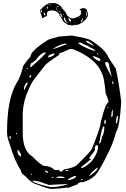

<svg xmlns="http://www.w3.org/2000/svg" viewBox="-20 -1172 817 1241"><path d="M444.3 -942.4Q546.9 -923.8 564.5 -913.1Q662.1 -852.5 680.7 -800.8L728.5 -728.5Q745.1 -659.2 763.7 -514.6Q752.9 -345.7 731.4 -323.2Q715.8 -260.7 687.5 -200.2Q623 -67.4 596.7 -40Q544.9 5.9 501 5.9Q482.4 10.7 482.4 18.6L421.9 42L414.1 40Q355.5 48.8 323.2 48.8H305.7Q293.9 48.8 202.1 14.6Q179.7 5.9 143.6 -33.2Q114.3 -52.7 114.3 -72.3Q77.1 -125 41 -245.1Q27.3 -284.2 27.3 -293L25.4 -315.4Q25.4 -538.1 90.8 -641.6Q112.3 -671.9 129.9 -746.1Q137.7 -759.8 177.7 -807.6Q177.7 -841.8 284.2 -910.2Q284.2 -916 360.4 -935.5ZM537.1 -908.2V-901.4Q577.1 -877 585.9 -877V-878.9Q553.7 -908.2 542 -908.2ZM487.3 -892.6V-890.6Q534.2 -858.4 594.7 -841.8V-844.7Q585 -857.4 558.6 -867.2Q558.6 -873 517.6 -887.7Q509.8 -896.5 497.1 -896.5H490.2ZM325.2 -855.5Q331.1 -855.5 391.6 -878.9L408.2 -883.8V-890.6H407.2Q376 -890.6 325.2 -858.4ZM127 -427.7V-313.5Q127 -196.3 188.5 -161.1Q249 -99.6 266.6 -99.6Q306.6 -99.6 332 -74.2L343.8 -72.3L359.4 -74.2L371.1 -62.5H373Q380.9 -62.5 393.6 -77.1Q457 -86.9 478.5 -106.4Q574.2 -201.2 574.2 -210.9Q630.9 -349.6 630.9 -381.8Q663.1 -507.8 678.7 -507.8H680.7V-514.6Q680.7 -530.3 663.1 -566.4Q653.3 -677.7 637.7 -699.2Q609.4 -778.3 490.2 -837.9Q452.1 -855.5 441.4 -855.5H432.6Q375 -829.1 366.2 -829.1Q362.3 -829.1 362.3 -817.4Q283.2 -765.6 270.5 -749L205.1 -665Q181.6 -635.7 162.1 -586.9Q127 -508.8 127 -427.7ZM175.8 -739.3V-737.3H179.7Q277.3 -824.2 277.3 -833H275.4Q244.1 -833 210 -781.2Q204.1 -781.2 189.5 -766.6Q175.8 -766.6 175.8 -739.3ZM605.5 -824.2V-822.3H615.2V-824.2L610.4 -829.1ZM291 -801.8V-800.8H293.9Q332 -809.6 332 -824.2L330.1 -826.2H326.2Q291 -818.4 291 -801.8ZM581.1 -810.5Q581.1 -794.9 619.1 -778.3H624Q628.9 -778.3 628.9 -785.2Q628.9 -796.9 581.1 -810.5ZM660.2 -766.6V-760.7Q660.2 -749 701.2 -675.8H702.1V-677.7L687.5 -733.4Q687.5 -771.5 668 -771.5H665ZM152.3 -728.5V-726.6H159.2V-732.4H155.3ZM145.5 -716.8V-711.9L148.4 -714.8V-716.8ZM168.9 -677.7V-671.9H172.9V-670.9Q181.6 -670.9 181.6 -685.5V-687.5H179.7ZM706.1 -646.5 704.1 -644.5V-643.6L708 -627.9H712.9V-639.6ZM134.8 -603.5V-595.7L138.7 -591.8Q138.7 -596.7 157.2 -629.9L159.2 -639.6H155.3Q139.6 -627 134.8 -603.5ZM673.8 -477.5V-472.7H676.8L680.7 -475.6V-477.5ZM706.1 -463.9Q699.2 -442.4 699.2 -418V-416H701.2Q709 -418.9 709 -429.7V-455.1L708 -463.9ZM729.5 -379.9V-375H735.4Q743.2 -403.3 743.2 -418V-422.9H740.2Q731.4 -422.9 729.5 -379.9ZM654.3 -379.9V-371.1H660.2L665 -384.8L661.1 -398.4H660.2Q654.3 -398.4 654.3 -379.9ZM622.1 -245.1Q632.8 -245.1 639.6 -288.1Q654.3 -312.5 654.3 -349.6V-352.5L651.4 -356.4Q639.6 -356.4 624 -260.7L622.1 -258.8L620.1 -245.1ZM82 -309.6V-308.6L85.9 -304.7H86.9L90.8 -308.6V-309.6L86.9 -313.5H85.9ZM41 -288.1V-277.3L44.9 -274.4H47.9L49.8 -282.2V-289.1L45.9 -293ZM591.8 -212.9 594.7 -202.1Q555.7 -152.3 555.7 -145.5H564.5L565.4 -147.5H567.4L569.3 -145.5V-144.5L505.9 -92.8L503.9 -87.9H505.9L507.8 -85.9H509.8Q540 -96.7 574.2 -131.8Q606.4 -173.8 612.3 -209L613.3 -213.9V-222.7Q613.3 -231.4 606.4 -234.4H603.5Q596.7 -234.4 591.8 -212.9ZM93.8 -204.1V-190.4Q93.8 -172.9 111.3 -161.1H116.2V-165Q115.2 -183.6 95.7 -204.1ZM558.6 -40V-35.2H560.5Q612.3 -71.3 612.3 -87.9H608.4Q578.1 -65.4 558.6 -40ZM403.3 -69.3V-67.4H417L421.9 -72.3V-74.2H417Q404.3 -74.2 403.3 -69.3ZM270.5 -70.3Q270.5 -59.6 291 -53.7V-55.7Q291 -66.4 271.5 -70.3ZM179.7 -49.8V-44.9L182.6 -42H186.5V-44.9L181.6 -49.8ZM418.9 -12.7V-7.8H427.7Q471.7 -18.6 471.7 -35.2H468.8Q456.1 -35.2 418.9 -12.7ZM345.7 -28.3V-22.5L366.2 -21.5H396.5V-24.4Q396.5 -28.3 377.9 -31.2H366.2ZM312.5 -26.4 326.2 -21.5V-24.4Q325.2 -29.3 316.4 -29.3ZM503.9 -12.7V-7.8H509.8L514.6 -12.7L510.7 -15.6H507.8ZM191.4 -3.9V-1Q191.4 4.9 237.3 19.5Q296.9 37.1 314.5 37.1Q351.6 37.1 414.1 21.5V18.6H387.7L295.9 23.4L237.3 2.9Q213.9 -3.9 191.4 -3.9ZM521.5 -1120.1H523.4L524.4 -1119.1Q532.2 -1117.2 538.1 -1112.3Q541 -1112.3 547.9 -1085V-1074.2Q547.9 -1056.6 526.4 -1039.1Q513.7 -1025.4 501 -1020.5Q489.3 -1009.8 444.3 -1007.8Q441.4 -1007.8 426.8 -1011.7H425.8Q426.8 -1009.8 425.8 -1009.8H424.8L420.9 -1010.7Q389.6 -1029.3 383.8 -1040Q383.8 -1050.8 377 -1053.7Q370.1 -1069.3 365.2 -1068.4Q365.2 -1083 359.4 -1085.9Q340.8 -1105.5 314.5 -1104.5H313.5Q300.8 -1104.5 292 -1099.6Q283.2 -1095.7 283.2 -1078.1L284.2 -1069.3H281.2Q283.2 -1067.4 280.3 -1067.4L278.3 -1065.4Q277.3 -1066.4 277.3 -1067.4Q270.5 -1064.5 253.9 -1053.7Q238.3 -1094.7 238.3 -1104.5L240.2 -1109.4Q248 -1112.3 259.8 -1127.9Q281.2 -1145.5 287.1 -1145.5Q295.9 -1152.3 302.7 -1152.3L322.3 -1151.4L330.1 -1152.3Q337.9 -1152.3 356.4 -1144.5L373 -1130.9L393.6 -1104.5Q406.2 -1092.8 414.1 -1071.3Q435.5 -1052.7 450.2 -1052.7H451.2Q474.6 -1057.6 488.3 -1066.4Q504.9 -1074.2 503.9 -1091.8V-1103.5Q504.9 -1103.5 493.2 -1111.3Q509.8 -1120.1 521.5 -1119.1ZM392.6 -1046.9Q402.3 -1029.3 417 -1021.5L418 -1022.5Q418.9 -1026.4 409.2 -1032.2Q396.5 -1062.5 393.6 -1063.5L392.6 -1049.8ZM421.9 -1052.7Q427.7 -1032.2 433.6 -1032.2H437.5L436.5 -1047.9Q429.7 -1053.7 424.8 -1053.7H421.9ZM372.1 -1085.9 369.1 -1082Q371.1 -1067.4 382.8 -1057.6V-1063.5Q375 -1085.9 372.1 -1085.9ZM501 -1028.3V-1027.3Q516.6 -1033.2 515.6 -1051.8Q515.6 -1053.7 514.6 -1053.7H513.7ZM272.5 -1082Q261.7 -1096.7 261.7 -1091.8V-1087.9L269.5 -1070.3Q274.4 -1074.2 274.4 -1078.1Q274.4 -1080.1 272.5 -1082ZM538.1 -1095.7Q536.1 -1095.7 537.1 -1089.8Q537.1 -1067.4 540 -1067.4H541L542 -1082Q542 -1090.8 538.1 -1095.7ZM246.1 -1106.4Q242.2 -1104.5 242.2 -1102.5Q242.2 -1091.8 246.1 -1092.8L248 -1091.8Q251 -1091.8 251 -1101.6Q250 -1106.4 248 -1106.4ZM288.1 -1129.9Q278.3 -1126 287.1 -1112.3Q288.1 -1117.2 290 -1127.9V-1129.9ZM342.8 -1124Q347.7 -1104.5 349.6 -1104.5H350.6L345.7 -1124L344.7 -1125H343.8ZM360.4 -1105.5Q367.2 -1091.8 370.1 -1091.8L372.1 -1092.8Q367.2 -1101.6 361.3 -1105.5ZM348.6 -1132.8Q348.6 -1128.9 356.4 -1126H357.4L360.4 -1127.9V-1128.9Q360.4 -1130.9 349.6 -1132.8ZM297.9 -1145.5V-1143.6H312.5V-1144.5Q306.6 -1146.5 298.8 -1146.5ZM535.2 -1062.5V-1055.7L537.1 -1054.7Q538.1 -1054.7 539.1 -1061.5V-1062.5L538.1 -1063.5H537.1ZM495.1 -1059.6Q489.3 -1056.6 488.3 -1053.7H489.3Q494.1 -1055.7 498 -1058.6V-1059.6ZM461.9 -1015.6V-1014.6Q468.8 -1014.6 469.7 -1016.6V-1017.6L468.8 -1018.6H464.8ZM386.7 -1083Q386.7 -1080.1 389.6 -1074.2H391.6L390.6 -1078.1L388.7 -1083ZM352.5 -1100.6Q353.5 -1097.7 356.4 -1097.7H359.4V-1098.6L356.4 -1100.6ZM374 -1116.2Q377 -1112.3 378.9 -1112.3H379.9Q377 -1117.2 374 -1117.2ZM535.2 -1102.5Q535.2 -1098.6 537.1 -1098.6H538.1V-1101.6L536.1 -1102.5ZM287.1 -1141.6H288.1L293 -1142.6L291 -1143.6H290L287.1 -1142.6ZM344.7 -1138.7 345.7 -1137.7H348.6V-1138.7L346.7 -1139.6H345.7ZM460.9 -1047.9H462.9L463.9 -1048.8V-1049.8H460.9ZM528.3 -1099.6 529.3 -1098.6H530.3V-1100.6H528.3ZM302.7 -1135.7V-1134.8H303.7L305.7 -1136.7H304.7ZM282.2 -1104.5Q283.2 -1104.5 284.2 -1105.5H281.2ZM281.2 -1130.9H283.2L284.2 -1131.8H282.2Z"/></svg>

Font: Love Ya Like A Sister
Style: Regular
Weight: 400
Designer: Kimberly Geswein
Foundry: Kimberly Geswein
Version: Version 1.002 2007